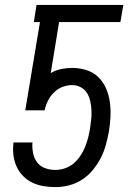

<svg xmlns="http://www.w3.org/2000/svg" viewBox="-20 -755 540 783"><path d="M206 8Q181 8 157.5 4Q134 0 113.5 -9.5Q93 -19 76.5 -35Q60 -51 50 -71Q40 -91 36 -114.5Q32 -138 34 -162L35 -174H113L112 -170Q111 -149 115.5 -128Q120 -107 132.5 -91.5Q145 -76 164.5 -69Q184 -62 206 -62Q225 -62 244.5 -68.5Q264 -75 279.5 -88Q295 -101 307 -118.5Q319 -136 326.5 -154.5Q334 -173 339 -192Q344 -211 347 -230Q350 -249 352 -268Q354 -287 353 -305.5Q352 -324 348 -342.5Q344 -361 334.5 -376Q325 -391 309 -399.5Q293 -408 274 -408Q255 -408 235 -400.5Q215 -393 200 -378Q185 -363 175.5 -344Q166 -325 162 -305H83L143 -665H118L129 -735H483L471 -665H221L187 -457Q207 -469 229.5 -473.5Q252 -478 274 -478Q305 -478 333 -469Q361 -460 381 -440.5Q401 -421 412.5 -394.5Q424 -368 428 -338.5Q432 -309 430.5 -278.5Q429 -248 424 -218Q419 -191 411.5 -163.5Q404 -136 390.5 -110Q377 -84 358 -61Q339 -38 314 -22Q289 -6 261 1Q233 8 206 8Z"/></svg>

Font: Iosevka SS04
Style: Italic
Weight: 400
Italic angle: -9°
Monospace: yes
Designer: Belleve Invis
Foundry: Belleve Invis
Version: Version 19.0.0; ttfautohint (v1.8.4)